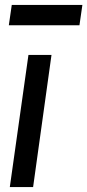

<svg xmlns="http://www.w3.org/2000/svg" viewBox="-20 -763 356 783"><path d="M20 0 96 -539H190L115 0ZM16 -660 28 -743H316L304 -660Z"/></svg>

Font: Plus Jakarta Sans Medium
Style: Italic
Weight: 500
Italic angle: -8°
Designer: Gumpita Rahayu
Foundry: Tokotype
Version: Version 2.071; ttfautohint (v1.8.4.7-5d5b);gftools[0.9.29]